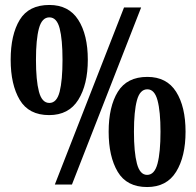

<svg xmlns="http://www.w3.org/2000/svg" viewBox="-20 -744 792 774"><path d="M178 -280Q96 -280 59.5 -341.5Q23 -403 23 -503Q23 -604 59.5 -664Q96 -724 179 -724Q257 -724 295.5 -664Q334 -604 334 -503Q334 -403 295.5 -341.5Q257 -280 178 -280ZM201 0 480 -714H549L270 0ZM179 -329Q209 -329 220.5 -374.5Q232 -420 232 -503Q232 -585 220.5 -629.5Q209 -674 179 -674Q149 -674 137 -629.5Q125 -585 125 -503Q125 -420 137 -374.5Q149 -329 179 -329ZM573 10Q491 10 454.5 -51.5Q418 -113 418 -213Q418 -314 455 -374Q492 -434 574 -434Q652 -434 690 -374Q728 -314 728 -213Q728 -113 690 -51.5Q652 10 573 10ZM573 -39Q603 -39 615 -84.5Q627 -130 627 -213Q627 -295 615 -339.5Q603 -384 574 -384Q544 -384 532 -339.5Q520 -295 520 -213Q520 -130 532 -84.5Q544 -39 573 -39Z"/></svg>

Font: Noto Serif Myanmar ExtraCondensed ExtraBold
Style: Regular
Weight: 800
Width: 2
Designer: Ben Mitchell and the Monotype Design Team
Foundry: Monotype Imaging Inc.
Version: Version 2.106; ttfautohint (v1.8.4.7-5d5b)